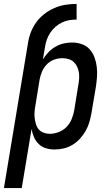

<svg xmlns="http://www.w3.org/2000/svg" viewBox="-48 -755 568 980"><path d="M-28 205 94 -530Q98 -559 108 -586.5Q118 -614 135.5 -639Q153 -664 177.5 -683Q202 -702 229.5 -714Q257 -726 285.5 -730.5Q314 -735 343 -735V-655Q324 -655 305.5 -652Q287 -649 269 -640.5Q251 -632 235.5 -618.5Q220 -605 209 -588.5Q198 -572 191.5 -554Q185 -536 182 -517L171 -452Q183 -471 199 -488Q215 -505 235 -516.5Q255 -528 276.5 -533Q298 -538 320 -538Q346 -538 370 -529.5Q394 -521 410 -503Q426 -485 434.5 -461.5Q443 -438 446 -413Q449 -388 447 -361.5Q445 -335 441 -309L419 -179Q415 -156 408.5 -133Q402 -110 390 -88.5Q378 -67 361 -48Q344 -29 322.5 -16Q301 -3 277.5 2.5Q254 8 230 8Q207 8 186 1.5Q165 -5 149.5 -20Q134 -35 125.5 -55Q117 -75 113 -96L63 205ZM206 -72Q229 -72 252 -81Q275 -90 292 -107.5Q309 -125 318 -147.5Q327 -170 331 -193L352 -323Q355 -339 356 -355Q357 -371 354.5 -386Q352 -401 345.5 -415Q339 -429 328 -439Q317 -449 302 -453.5Q287 -458 270 -458Q249 -458 228 -450.5Q207 -443 191 -426.5Q175 -410 166.5 -389.5Q158 -369 154 -348L133 -218Q130 -202 128.5 -185Q127 -168 129 -152.5Q131 -137 135.5 -121.5Q140 -106 150 -94.5Q160 -83 175 -77.5Q190 -72 206 -72Z"/></svg>

Font: Iosevka Curly Medium Oblique
Style: Regular
Weight: 500
Italic angle: -9°
Monospace: yes
Designer: Belleve Invis
Foundry: Belleve Invis
Version: Version 11.1.0; ttfautohint (v1.8.3)